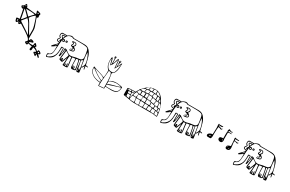

<svg xmlns="http://www.w3.org/2000/svg" viewBox="270 -3139 8275 5478"><g transform="rotate(30 4407.0 -400.0)"><path d="M1127 120V184Q1121 184 1118 183L1104 180Q1104 180 1091 167Q1084 161 1065.5 147.5Q1047 134 1035.5 123Q1024 112 1024 107Q1024 94 1038 87Q1052 80 1063 77Q1074 74 1077 73V67Q1077 47 1052.5 30.5Q1028 14 996.5 4.5Q965 -5 948 -5Q948 1 949 12Q950 23 950 41Q950 108 911 108Q899 108 891.5 95.5Q884 83 884 70Q884 50 896 12Q901 -2 904 -13Q885 -13 866.5 -16.5Q848 -20 833 -24Q795 -34 774 -34Q771 -34 769.5 -20Q768 -6 763 4Q758 14 744 14Q724 14 697 -1Q670 -16 670 -34Q670 -39 671 -40L717 -87Q718 -87 718 -90Q718 -143 625.5 -213Q533 -283 387 -372Q335 -404 311 -420L271 -380L259 -379Q242 -379 234.5 -391.5Q227 -404 223 -419Q219 -434 217 -440Q213 -436 201 -420Q192 -407 184.5 -400Q177 -393 165 -393Q143 -393 132 -420Q121 -447 116.5 -470.5Q112 -494 111 -500Q115 -512 142 -516Q169 -520 199 -520H211L177 -707Q169 -745 161.5 -779.5Q154 -814 151 -827Q146 -818 142 -815.5Q138 -813 131 -813Q112 -813 91 -832.5Q70 -852 70 -870V-871Q70 -883 78 -889Q86 -895 102 -901Q111 -905 119.5 -909.5Q128 -914 131 -920L164 -980Q167 -985 169 -986Q171 -987 177 -987H184Q193 -978 212 -949.5Q231 -921 231 -904V-900L263 -897Q451 -881 544 -867L545 -880Q545 -891 541.5 -904Q538 -917 534 -928Q529 -940 525.5 -952.5Q522 -965 522 -976Q539 -976 572 -969.5Q605 -963 631 -950.5Q657 -938 657 -919Q657 -912 644 -890Q644 -879 647 -868Q651 -850 651 -831Q651 -799 635 -799Q626 -799 620 -802Q614 -805 611 -813Q610 -811 610 -807Q613 -781 624 -747.5Q635 -714 655 -664Q685 -586 701 -534Q717 -482 717 -433V-160Q717 -153 744 -120Q747 -125 754 -141Q761 -157 770 -169Q779 -181 789 -181Q817 -181 851 -167.5Q885 -154 885 -133Q885 -122 871 -115.5Q857 -109 828 -102Q803 -96 790 -91Q777 -86 777 -77Q777 -70 793 -61.5Q809 -53 817 -53H917Q918 -58 920 -82.5Q922 -107 928 -127Q934 -147 947 -147Q954 -147 971.5 -131Q989 -115 1003.5 -95.5Q1018 -76 1018 -70Q1018 -67 991 -40Q1053 -14 1104 40Q1105 37 1108 22.5Q1111 8 1117.5 -3Q1124 -14 1133 -14Q1147 -14 1168 -3.5Q1189 7 1204 23Q1219 39 1219 53Q1219 65 1210.5 72Q1202 79 1187 85Q1180 88 1175 91Q1170 94 1170 97Q1172 99 1201.5 123Q1231 147 1231 174Q1231 187 1220 187H1217L1137 120ZM165 -933Q165 -919 177 -919Q182 -919 185 -923Q188 -927 188 -933Q188 -940 185 -944.5Q182 -949 177 -949Q165 -949 165 -933ZM584 -893Q603 -904 611 -913Q605 -923 593 -929Q581 -935 570 -935Q570 -917 584 -893ZM131 -845V-879H103ZM384 -700H391Q396 -704 397 -707L451 -767Q463 -780 486.5 -804Q510 -828 517 -833Q488 -860 261 -860H224ZM244 -533Q244 -532 247 -532Q258 -532 283.5 -565Q309 -598 311 -600Q318 -611 338 -634L364 -667Q360 -671 347 -687Q334 -703 331 -707L301 -737Q205 -833 204 -833L185 -843ZM575 -425Q609 -362 633 -320.5Q657 -279 684 -240V-433Q684 -465 661 -552Q638 -639 608.5 -722.5Q579 -806 564 -827Q523 -803 481 -758.5Q439 -714 417 -673Q460 -623 493 -569Q526 -515 575 -425ZM438 -378Q499 -338 558 -298.5Q617 -259 637 -240Q638 -241 638 -243Q638 -246 635.5 -250Q633 -254 631 -260Q615 -288 571 -374Q523 -471 484 -534Q445 -597 391 -647L317 -556L271 -500Q270 -499 270 -497Q270 -490 311 -462Q352 -434 438 -378ZM164 -433H167Q176 -433 184 -451Q192 -469 192 -480H156Q156 -457 164 -433ZM257 -418Q262 -418 266.5 -422Q271 -426 271 -431V-433L257 -447ZM784 -120H791Q799 -123 817 -133V-142Q802 -142 795.5 -138Q789 -134 784 -120ZM952 -57Q967 -57 976 -71L952 -94ZM739 -25Q739 -41 727 -57Q721 -53 717 -47V-43Q717 -35 724 -30Q731 -25 739 -25ZM1136 62Q1167 62 1184 53Q1173 41 1165 33.5Q1157 26 1147 26Q1141 26 1138.5 38Q1136 50 1136 62ZM1100 129V108H1068Q1079 129 1100 129Z M1385 -60Q1393 -70 1402 -74Q1411 -78 1424 -80Q1427 -81 1438 -83.5Q1449 -86 1458 -93Q1487 -115 1500.5 -151Q1514 -187 1516 -218.5Q1518 -250 1519 -310L1518 -380Q1483 -352 1438.5 -322.5Q1394 -293 1391 -293Q1371 -293 1371 -308Q1371 -315 1384.5 -330Q1398 -345 1432 -379Q1473 -418 1496 -444.5Q1519 -471 1519 -487Q1519 -491 1518 -493Q1510 -495 1484 -499.5Q1458 -504 1444 -516Q1430 -528 1430 -550L1431 -567L1471 -627V-633Q1444 -647 1436.5 -664.5Q1429 -682 1429 -713Q1429 -743 1442.5 -765Q1456 -787 1485 -787H1631Q1643 -802 1679 -819Q1715 -836 1745 -840H1748Q1771 -840 1788.5 -834Q1806 -828 1825 -813H2178Q2281 -813 2344.5 -743.5Q2408 -674 2439 -582Q2470 -490 2498 -358Q2501 -347 2505 -327Q2506 -320 2515 -317Q2524 -314 2540 -313Q2563 -311 2574.5 -306Q2586 -301 2587 -285Q2577 -285 2566 -286.5Q2555 -288 2549 -288Q2531 -291 2512 -291Q2512 -277 2515 -259.5Q2518 -242 2519 -237Q2527 -199 2527 -178Q2508 -178 2499.5 -213.5Q2491 -249 2491 -267L2485 -273Q2477 -259 2473 -250.5Q2469 -242 2467 -237Q2458 -217 2451 -209.5Q2444 -202 2426 -202Q2426 -176 2436 -128Q2437 -121 2441 -97.5Q2445 -74 2445 -53V-33Q2436 -33 2416 -27Q2397 -20 2384 -20Q2355 -20 2344 -68Q2333 -116 2326 -207Q2320 -284 2312 -322Q2304 -360 2285 -360Q2282 -360 2276.5 -356.5Q2271 -353 2271 -350V-347L2305 -180Q2308 -169 2313 -132Q2324 -71 2325 -67V-59Q2325 -38 2287 -29Q2249 -20 2217 -20Q2185 -20 2175 -44.5Q2165 -69 2165 -108V-133Q2163 -153 2160.5 -221Q2158 -289 2158 -327H2138Q2111 -327 2084.5 -322.5Q2058 -318 2058 -305Q2058 -275 2062.5 -240Q2067 -205 2072 -171Q2073 -164 2079 -120.5Q2085 -77 2085 -37V-7Q2071 15 2018 15H2002Q1925 15 1925 7Q1925 -25 1932 -72Q1933 -80 1936 -106Q1939 -132 1939 -153L1938 -227Q1932 -209 1902 -133Q1902 -133 1878 -73Q1877 -71 1875.5 -66Q1874 -61 1871.5 -60Q1869 -59 1865 -59Q1853 -59 1828 -64.5Q1803 -70 1783.5 -79Q1764 -88 1764 -99Q1764 -157 1777 -252Q1778 -263 1784 -312.5Q1790 -362 1790 -407H1771Q1771 -388 1763 -325Q1755 -262 1743 -211Q1731 -160 1718 -160H1701V-400Q1701 -408 1692.5 -411Q1684 -414 1675 -414Q1668 -414 1665 -413Q1661 -299 1652.5 -230Q1644 -161 1608.5 -94.5Q1573 -28 1498 7Q1495 8 1459.5 24Q1424 40 1415 40Q1395 40 1389.5 23Q1384 6 1384 -19V-27Q1384 -55 1385 -60ZM1417 14Q1426 14 1434.5 11Q1443 8 1445 7Q1524 -31 1566.5 -81.5Q1609 -132 1624.5 -194.5Q1640 -257 1640 -343Q1640 -366 1638 -420Q1643 -429 1652 -431.5Q1661 -434 1674 -434H1680Q1692 -434 1706.5 -427Q1721 -420 1721 -407V-233Q1747 -276 1747 -367Q1747 -393 1745 -433Q1747 -439 1751 -440H1754Q1762 -440 1776 -436Q1790 -432 1797 -432Q1802 -432 1805 -433Q1845 -399 1869.5 -380.5Q1894 -362 1926 -347.5Q1958 -333 1991 -333Q2015 -333 2038 -337.5Q2061 -342 2096 -352Q2142 -365 2158 -367Q2171 -369 2195 -371Q2246 -376 2278.5 -383.5Q2311 -391 2334.5 -413.5Q2358 -436 2358 -479Q2355 -494 2353.5 -512.5Q2352 -531 2351 -541L2339 -620Q2326 -711 2306.5 -742.5Q2287 -774 2222 -784Q2157 -794 1978 -794Q1836 -794 1811 -793Q1793 -806 1782.5 -810Q1772 -814 1752 -814Q1664 -814 1619.5 -749.5Q1575 -685 1561 -595Q1547 -505 1540 -363Q1535 -256 1527 -196.5Q1519 -137 1498 -107Q1491 -96 1479.5 -88Q1468 -80 1449 -71Q1426 -60 1415 -50.5Q1404 -41 1404 -27V-15Q1404 14 1417 14ZM1529 -518Q1529 -527 1525 -531.5Q1521 -536 1513 -540Q1512 -541 1507.5 -544Q1503 -547 1500 -551Q1497 -555 1497 -560Q1497 -579 1526 -608Q1529 -611 1534 -617.5Q1539 -624 1539 -627Q1539 -638 1533.5 -646.5Q1528 -655 1516 -668Q1503 -683 1497 -692.5Q1491 -702 1491 -714Q1491 -726 1499 -736.5Q1507 -747 1518 -747H1598L1605 -760Q1583 -765 1568.5 -766Q1554 -767 1527 -767Q1492 -767 1470.5 -757.5Q1449 -748 1449 -713Q1449 -687 1457 -672.5Q1465 -658 1491 -647L1492 -633Q1492 -621 1486.5 -611Q1481 -601 1471 -589Q1461 -576 1456 -566.5Q1451 -557 1451 -546Q1451 -518 1529 -518ZM1918 -479Q1956 -482 1977 -489Q1998 -496 1998 -516Q1998 -531 1982.5 -544.5Q1967 -558 1965 -560V-551Q1965 -519 1946 -506Q1927 -493 1891 -493V-513Q1897 -514 1912.5 -515Q1928 -516 1933.5 -522Q1939 -528 1939 -542Q1939 -555 1929.5 -560.5Q1920 -566 1901 -571Q1880 -576 1868.5 -583Q1857 -590 1857 -607L1858 -613L1885 -667V-670Q1885 -677 1879 -680Q1873 -683 1861 -686Q1847 -689 1839 -694Q1831 -699 1831 -710Q1831 -723 1857.5 -728.5Q1884 -734 1905 -734Q1939 -734 1959 -718Q1979 -702 1979 -669Q1979 -649 1970.5 -635Q1962 -621 1945 -607Q1976 -586 1997.5 -564.5Q2019 -543 2019 -517Q2019 -478 1977 -465.5Q1935 -453 1887 -453Q1871 -453 1871 -464Q1871 -471 1881.5 -473.5Q1892 -476 1918 -479ZM1549 -662 1578 -720Q1569 -725 1562.5 -726Q1556 -727 1544 -727Q1533 -727 1522 -723.5Q1511 -720 1511 -710V-707ZM1899 -599Q1907 -599 1921.5 -613.5Q1936 -628 1947.5 -646.5Q1959 -665 1959 -675Q1959 -694 1942.5 -704Q1926 -714 1905 -714Q1900 -713 1888 -711.5Q1876 -710 1865 -707Q1887 -700 1896 -693.5Q1905 -687 1905 -669Q1905 -656 1894 -638Q1884 -620 1884 -610Q1884 -599 1899 -599ZM2418 -220Q2419 -219 2421 -219Q2431 -219 2444.5 -241.5Q2458 -264 2468.5 -292Q2479 -320 2479 -328Q2479 -403 2445 -502Q2411 -601 2365 -660L2364 -643Q2364 -516 2418 -220ZM1693 -655Q1711 -655 1718.5 -648Q1726 -641 1726 -623Q1726 -607 1719 -600Q1712 -593 1696 -593Q1664 -593 1664 -620Q1664 -655 1693 -655ZM1608 -654Q1623 -654 1634 -639.5Q1645 -625 1645 -610Q1645 -595 1634.5 -580.5Q1624 -566 1609 -566Q1590 -566 1580 -578.5Q1570 -591 1570 -611Q1570 -626 1581.5 -640Q1593 -654 1608 -654ZM1689 -613Q1691 -611 1698 -611Q1704 -611 1707 -613Q1707 -630 1698 -633Q1689 -630 1689 -613ZM1608 -586Q1619 -586 1619 -604V-611Q1619 -627 1608 -627Q1600 -627 1595.5 -620.5Q1591 -614 1591 -607Q1591 -599 1595.5 -592.5Q1600 -586 1608 -586ZM1458 -373V-367Q1471 -373 1494.5 -393.5Q1518 -414 1518 -420V-440Q1508 -432 1483 -404Q1458 -376 1458 -373ZM2375 -53Q2380 -53 2383 -54Q2386 -55 2386 -62L2375 -138Q2391 -138 2396 -136Q2401 -134 2402.5 -123Q2404 -112 2405 -93Q2412 -95 2412 -106V-109Q2412 -142 2407 -182Q2402 -222 2396 -258Q2390 -294 2388 -304Q2376 -366 2371 -407Q2359 -395 2341 -384Q2329 -376 2323.5 -370.5Q2318 -365 2318 -360Q2332 -293 2350 -199Q2368 -105 2375 -53ZM1858 -93Q1862 -93 1900 -193Q1938 -293 1938 -307Q1938 -319 1917 -333.5Q1896 -348 1856 -370Q1848 -374 1835.5 -381.5Q1823 -389 1818 -393Q1815 -360 1811.5 -332.5Q1808 -305 1806 -283Q1798 -225 1794 -185Q1790 -145 1790 -107H1798Q1803 -130 1810 -145.5Q1817 -161 1824 -161Q1830 -161 1836.5 -158Q1843 -155 1851 -155V-93ZM2227 -75Q2231 -46 2235 -46Q2237 -46 2241 -48.5Q2245 -51 2245 -53Q2244 -58 2241.5 -66.5Q2239 -75 2238 -80L2240 -132Q2251 -132 2254.5 -121.5Q2258 -111 2259 -91Q2260 -70 2262.5 -61.5Q2265 -53 2274 -53H2278L2298 -60V-77Q2298 -97 2287.5 -166Q2277 -235 2262.5 -291Q2248 -347 2236 -347Q2197 -347 2178 -333V-238Q2178 -181 2182 -137.5Q2186 -94 2198 -53V-127L2205 -133Q2215 -130 2219.5 -115Q2224 -100 2227 -75ZM1958 -7H1965Q1965 -23 1970 -39.5Q1975 -56 1980.5 -67Q1986 -78 1988 -81Q1998 -81 1998 -64V-60Q1997 -51 1995 -36.5Q1993 -22 1991 -13H2031Q2018 -48 2018 -86Q2018 -100 2028 -100Q2036 -100 2042 -81.5Q2048 -63 2053 -35L2058 -13Q2065 -15 2065 -26V-29V-40Q2056 -101 2048 -183Q2035 -307 2031 -307H1971Q1958 -163 1958 -7ZM1822 -109Q1822 -93 1826 -93Q1831 -96 1831 -109Q1831 -117 1826 -125Q1822 -125 1822 -109Z M2727 -367 2728 -407Q2778 -386 2832.5 -369.5Q2887 -353 2897 -350Q2964 -331 3014 -314Q3064 -297 3115 -273H3121Q3130 -342 3132.5 -378Q3135 -414 3135 -467V-513Q3028 -602 3028 -783Q3028 -819 3032 -854Q3036 -889 3048 -893Q3068 -884 3079 -846Q3090 -808 3103 -742Q3110 -698 3115 -687L3128 -707Q3129 -708 3129 -770L3128 -867Q3128 -877 3124.5 -885Q3121 -893 3113 -905Q3108 -911 3104.5 -918.5Q3101 -926 3101 -933Q3101 -945 3110 -953Q3119 -961 3131 -961Q3155 -961 3155 -937Q3155 -929 3148 -919.5Q3141 -910 3141 -904V-900Q3143 -885 3145.5 -833.5Q3148 -782 3148 -753Q3161 -762 3169 -784Q3177 -806 3189 -849Q3200 -891 3209 -912.5Q3218 -934 3231 -934Q3249 -934 3255.5 -875Q3262 -816 3266 -725Q3267 -713 3267 -701Q3267 -689 3268 -680L3288 -713V-867Q3283 -872 3282 -878.5Q3281 -885 3281 -891Q3281 -904 3289.5 -912.5Q3298 -921 3311 -921Q3325 -921 3330 -913Q3335 -905 3335 -891Q3335 -882 3332 -876Q3329 -870 3323 -860Q3313 -848 3307 -832.5Q3301 -817 3301 -787V-747L3308 -753L3368 -867Q3373 -875 3383 -875V-859Q3383 -777 3376 -709.5Q3369 -642 3342.5 -581Q3316 -520 3261 -493V-460Q3261 -456 3268 -419Q3288 -312 3288 -262V-247Q3340 -287 3396 -304Q3452 -321 3521 -321Q3539 -321 3587.5 -315.5Q3636 -310 3676.5 -301Q3717 -292 3721 -280Q3714 -189 3684.5 -141.5Q3655 -94 3606.5 -77Q3558 -60 3483 -60Q3453 -60 3381 -64L3301 -67L3291 -60V0Q3291 3 3223.5 8Q3156 13 3126 14H3123Q3101 14 3101 0V-87Q3014 -89 2928 -120Q2842 -151 2784.5 -213.5Q2727 -276 2727 -367ZM3128 -927Q3137 -930 3137 -947H3128ZM3324 -878Q3324 -889 3321.5 -898Q3319 -907 3315 -907Q3311 -907 3304 -902Q3297 -897 3295 -893Q3303 -886 3309.5 -882Q3316 -878 3324 -878ZM3225 -519 3268 -520Q3304 -529 3326.5 -586Q3349 -643 3358.5 -711Q3368 -779 3368 -823V-827L3361 -820Q3345 -782 3313.5 -728Q3282 -674 3276 -664L3265 -646Q3257 -646 3255 -653Q3252 -670 3247 -755Q3244 -806 3240 -853Q3236 -900 3235 -900H3228L3218 -871Q3192 -795 3168 -742Q3144 -689 3115 -667Q3114 -666 3111 -666Q3106 -666 3098.5 -689.5Q3091 -713 3078 -761Q3067 -806 3061 -820Q3056 -841 3051 -841Q3046 -841 3043.5 -816.5Q3041 -792 3041 -777Q3041 -671 3085.5 -595Q3130 -519 3225 -519ZM3139 -320Q3120 -155 3120 -57L3121 0L3275 -13V-107V-114Q3275 -248 3262.5 -370Q3250 -492 3208 -500Q3200 -501 3186 -503Q3172 -505 3161 -507H3155Q3153 -456 3147 -397Q3141 -338 3139 -320ZM3101 -104V-147Q3011 -189 2931 -241Q2851 -293 2755 -367H2740Q2740 -280 2796 -220.5Q2852 -161 2935 -132.5Q3018 -104 3101 -104ZM3001 -213Q3026 -199 3059.5 -183Q3093 -167 3095 -167H3108Q3111 -167 3113 -191.5Q3115 -216 3115 -231Q3115 -263 3039.5 -291.5Q2964 -320 2842 -354Q2850 -352 2795 -367H2781Q2907 -263 3001 -213ZM3295 -227V-147Q3336 -174 3384.5 -190.5Q3433 -207 3511 -226Q3565 -239 3600.5 -249Q3636 -259 3668 -273Q3669 -274 3669 -277Q3669 -290 3610 -298.5Q3551 -307 3521 -307Q3498 -307 3441.5 -296Q3385 -285 3340 -267Q3295 -249 3295 -227ZM3321 -80 3423 -79Q3517 -79 3572.5 -89Q3628 -99 3664.5 -139Q3701 -179 3701 -263V-267Q3615 -243 3455 -189Q3295 -135 3295 -133V-87Z M4032 -96Q3925 -116 3875 -120L3861 -133V-340Q3861 -360 3941.5 -366.5Q4022 -373 4121 -373Q4127 -402 4162 -451L4181 -480Q4178 -481 4176 -484Q4174 -487 4174 -490Q4174 -494 4186 -498.5Q4198 -503 4201 -507Q4263 -581 4318 -625Q4373 -669 4439 -691.5Q4505 -714 4593 -714Q4716 -714 4807 -603.5Q4898 -493 4946.5 -339.5Q4995 -186 4995 -68Q4995 -53 4985 -53Q4958 -53 4912.5 -61Q4867 -69 4861 -70H4228Q4185 -70 4141.5 -76.5Q4098 -83 4032 -96ZM4548 -613H4549Q4559 -613 4583 -610Q4627 -606 4641 -606V-693Q4641 -700 4612 -700H4596Q4548 -700 4548 -693L4541 -620ZM4427 -632V-613H4521Q4524 -613 4529 -694Q4492 -694 4448 -687Q4435 -682 4431 -667Q4427 -652 4427 -632ZM4788 -585V-593Q4788 -602 4762.5 -625.5Q4737 -649 4706.5 -669Q4676 -689 4661 -689V-607Q4661 -605 4716.5 -595Q4772 -585 4788 -585ZM4308 -593Q4330 -599 4401 -613Q4416 -633 4416 -675Q4392 -675 4362.5 -649.5Q4333 -624 4308 -593ZM4346 -498V-497L4347 -499Q4394 -499 4448 -507Q4468 -516 4468 -595Q4401 -595 4361 -587Q4361 -567 4354 -534.5Q4347 -502 4346 -498ZM4565 -500H4581Q4585 -524 4588 -536Q4596 -574 4596 -593H4495Q4483 -593 4479 -563Q4475 -533 4475 -513V-507Q4530 -500 4565 -500ZM4215 -493H4321Q4330 -493 4336 -528.5Q4342 -564 4342 -577Q4342 -584 4341 -587Q4238 -566 4215 -493ZM4717 -471Q4717 -499 4714 -535.5Q4711 -572 4708 -580Q4689 -585 4677.5 -586Q4666 -587 4645 -587H4621Q4608 -577 4604.5 -559Q4601 -541 4601 -517V-493Q4654 -471 4717 -471ZM4735 -574V-467Q4735 -465 4754 -460Q4773 -455 4795 -453H4801V-560Q4801 -563 4769.5 -568Q4738 -573 4735 -574ZM4876 -445Q4876 -466 4858 -495.5Q4840 -525 4821 -540V-453Q4821 -450 4844 -447.5Q4867 -445 4876 -445ZM4408 -373H4468L4475 -380Q4475 -397 4482 -428Q4489 -475 4489 -487H4408ZM4527 -361Q4567 -353 4589 -353Q4610 -353 4610 -400Q4610 -423 4609 -434L4608 -467Q4604 -478 4570 -482.5Q4536 -487 4513 -487Q4494 -487 4494 -402V-390L4495 -367Q4505 -366 4513 -364Q4521 -362 4527 -361ZM4381 -373V-481Q4345 -481 4281 -473V-373ZM4239 -376Q4260 -374 4261 -373L4262 -387Q4261 -396 4258 -425.5Q4255 -455 4255 -473H4201Q4191 -473 4172.5 -440.5Q4154 -408 4154 -396Q4154 -381 4239 -376ZM4728 -327 4748 -420 4749 -434Q4749 -442 4727.5 -447.5Q4706 -453 4665 -461L4635 -467Q4620 -443 4620 -395L4621 -352V-347ZM4857 -305Q4857 -391 4848 -427Q4828 -433 4775 -440Q4762 -423 4755 -390Q4748 -357 4748 -329Q4748 -316 4789.5 -310.5Q4831 -305 4857 -305ZM4950 -291Q4950 -312 4938 -346.5Q4926 -381 4907 -406.5Q4888 -432 4867 -432Q4867 -370 4881 -300Q4905 -291 4950 -291ZM4115 -253Q4118 -253 4146 -250Q4174 -247 4188 -247H4192Q4201 -247 4210.5 -300Q4220 -353 4221 -360L4169 -370L4147 -374Q4143 -374 4141 -373Q4140 -371 4120.5 -325.5Q4101 -280 4101 -263V-260ZM3915 -313H3988Q3992 -313 3997 -316.5Q4002 -320 4002 -323Q4002 -327 3994 -340Q3986 -353 3979 -353Q3959 -353 3926.5 -348.5Q3894 -344 3894 -337Q3896 -332 3904 -322.5Q3912 -313 3915 -313ZM4036 -319Q4039 -319 4041 -320H4046Q4076 -320 4093 -326Q4110 -332 4110 -353H4008Q4009 -351 4012.5 -341.5Q4016 -332 4022 -325.5Q4028 -319 4036 -319ZM4315 -240H4330Q4369 -240 4369 -348V-353H4241Q4228 -353 4224 -327Q4220 -301 4220 -277L4221 -247Q4231 -245 4263.5 -242.5Q4296 -240 4315 -240ZM4376 -313Q4368 -263 4368 -240H4488V-347H4381Q4380 -338 4376 -313ZM4649 -233Q4649 -281 4641 -327Q4632 -329 4588 -338Q4544 -347 4508 -347V-233ZM3876 -320Q3876 -313 3881 -313H3883Q3883 -307 3888 -307Q3893 -307 3893 -313Q3893 -320 3888 -320L3886 -319V-320Q3886 -322 3884.5 -324.5Q3883 -327 3881 -327Q3876 -327 3876 -320ZM4668 -233 4675 -227Q4682 -220 4756 -220L4767 -219Q4781 -219 4781 -227V-293L4775 -300L4730 -308Q4665 -321 4661 -321V-300Q4664 -281 4665.5 -261Q4667 -241 4668 -233ZM4055 -147Q4062 -188 4074.5 -234Q4087 -280 4095 -300V-309Q4056 -309 4035 -300V-293Q4035 -201 4055 -147ZM4901 -198V-273Q4900 -273 4871 -283.5Q4842 -294 4801 -294V-213Q4801 -210 4842 -204Q4883 -198 4901 -198ZM3934 -263Q3941 -240 3941 -233H4023Q4023 -251 4020.5 -272Q4018 -293 4015 -293H3927Q3927 -293 3934 -263ZM4968 -185V-189Q4968 -229 4959.5 -252Q4951 -275 4921 -275V-193Q4921 -190 4938 -187.5Q4955 -185 4968 -185ZM3903 -233Q3903 -227 3908 -227Q3913 -227 3913 -233Q3913 -240 3908 -240Q3903 -240 3903 -233ZM4182 -93H4198H4221Q4221 -123 4218 -162.5Q4215 -202 4208 -227Q4186 -232 4170.5 -233Q4155 -234 4128 -234L4095 -233Q4082 -215 4075 -180Q4068 -145 4068 -119Q4068 -93 4182 -93ZM4352 -84H4369Q4369 -117 4363.5 -153.5Q4358 -190 4348 -220Q4325 -223 4289 -225Q4253 -227 4228 -227Q4228 -186 4230.5 -154.5Q4233 -123 4241 -93Q4276 -84 4352 -84ZM4375 -164Q4376 -153 4381 -113L4388 -87L4448 -86Q4478 -86 4495 -93L4498 -150Q4501 -186 4501 -207V-213Q4464 -220 4425 -220H4405H4368Q4370 -208 4371.5 -192.5Q4373 -177 4375 -164ZM4038 -120H4048Q4038 -123 4033 -157Q4028 -191 4028 -207Q4013 -216 3966 -216H3940Q3940 -189 3948 -133Q3988 -120 4038 -120ZM4521 -213Q4516 -213 4514 -175.5Q4512 -138 4512 -93H4615L4622 -213ZM4633 -93H4741Q4744 -119 4746 -138.5Q4748 -158 4748 -180V-200Q4726 -205 4712 -206Q4698 -207 4671 -207H4641Q4633 -135 4633 -93ZM4849 -84H4870Q4870 -142 4861 -187Q4855 -188 4834 -191.5Q4813 -195 4782 -195Q4768 -195 4768 -187Q4765 -165 4763 -148.5Q4761 -132 4761 -113V-93Q4784 -84 4849 -84ZM4883 -143Q4887 -87 4888 -87L4895 -80Q4897 -77 4927.5 -74.5Q4958 -72 4977 -72Q4977 -116 4970.5 -138.5Q4964 -161 4943.5 -171Q4923 -181 4881 -181V-173ZM3921 -131V-139Q3917 -139 3915 -140L3901 -147V-143Q3901 -137 3907.5 -134Q3914 -131 3921 -131Z M5149 -60Q5157 -70 5166 -74Q5175 -78 5188 -80Q5191 -81 5202 -83.5Q5213 -86 5222 -93Q5251 -115 5264.5 -151Q5278 -187 5280 -218.5Q5282 -250 5283 -310L5282 -380Q5247 -352 5202.5 -322.5Q5158 -293 5155 -293Q5135 -293 5135 -308Q5135 -315 5148.5 -330Q5162 -345 5196 -379Q5237 -418 5260 -444.5Q5283 -471 5283 -487Q5283 -491 5282 -493Q5274 -495 5248 -499.5Q5222 -504 5208 -516Q5194 -528 5194 -550L5195 -567L5235 -627V-633Q5208 -647 5200.5 -664.5Q5193 -682 5193 -713Q5193 -743 5206.5 -765Q5220 -787 5249 -787H5395Q5407 -802 5443 -819Q5479 -836 5509 -840H5512Q5535 -840 5552.5 -834Q5570 -828 5589 -813H5942Q6045 -813 6108.5 -743.5Q6172 -674 6203 -582Q6234 -490 6262 -358Q6265 -347 6269 -327Q6270 -320 6279 -317Q6288 -314 6304 -313Q6327 -311 6338.5 -306Q6350 -301 6351 -285Q6341 -285 6330 -286.5Q6319 -288 6313 -288Q6295 -291 6276 -291Q6276 -277 6279 -259.5Q6282 -242 6283 -237Q6291 -199 6291 -178Q6272 -178 6263.5 -213.5Q6255 -249 6255 -267L6249 -273Q6241 -259 6237 -250.5Q6233 -242 6231 -237Q6222 -217 6215 -209.5Q6208 -202 6190 -202Q6190 -176 6200 -128Q6201 -121 6205 -97.5Q6209 -74 6209 -53V-33Q6200 -33 6180 -27Q6161 -20 6148 -20Q6119 -20 6108 -68Q6097 -116 6090 -207Q6084 -284 6076 -322Q6068 -360 6049 -360Q6046 -360 6040.5 -356.5Q6035 -353 6035 -350V-347L6069 -180Q6072 -169 6077 -132Q6088 -71 6089 -67V-59Q6089 -38 6051 -29Q6013 -20 5981 -20Q5949 -20 5939 -44.5Q5929 -69 5929 -108V-133Q5927 -153 5924.5 -221Q5922 -289 5922 -327H5902Q5875 -327 5848.5 -322.5Q5822 -318 5822 -305Q5822 -275 5826.5 -240Q5831 -205 5836 -171Q5837 -164 5843 -120.5Q5849 -77 5849 -37V-7Q5835 15 5782 15H5766Q5689 15 5689 7Q5689 -25 5696 -72Q5697 -80 5700 -106Q5703 -132 5703 -153L5702 -227Q5696 -209 5666 -133Q5666 -133 5642 -73Q5641 -71 5639.5 -66Q5638 -61 5635.5 -60Q5633 -59 5629 -59Q5617 -59 5592 -64.5Q5567 -70 5547.5 -79Q5528 -88 5528 -99Q5528 -157 5541 -252Q5542 -263 5548 -312.5Q5554 -362 5554 -407H5535Q5535 -388 5527 -325Q5519 -262 5507 -211Q5495 -160 5482 -160H5465V-400Q5465 -408 5456.5 -411Q5448 -414 5439 -414Q5432 -414 5429 -413Q5425 -299 5416.5 -230Q5408 -161 5372.5 -94.5Q5337 -28 5262 7Q5259 8 5223.5 24Q5188 40 5179 40Q5159 40 5153.5 23Q5148 6 5148 -19V-27Q5148 -55 5149 -60ZM5181 14Q5190 14 5198.5 11Q5207 8 5209 7Q5288 -31 5330.5 -81.5Q5373 -132 5388.5 -194.5Q5404 -257 5404 -343Q5404 -366 5402 -420Q5407 -429 5416 -431.5Q5425 -434 5438 -434H5444Q5456 -434 5470.5 -427Q5485 -420 5485 -407V-233Q5511 -276 5511 -367Q5511 -393 5509 -433Q5511 -439 5515 -440H5518Q5526 -440 5540 -436Q5554 -432 5561 -432Q5566 -432 5569 -433Q5609 -399 5633.5 -380.5Q5658 -362 5690 -347.5Q5722 -333 5755 -333Q5779 -333 5802 -337.5Q5825 -342 5860 -352Q5906 -365 5922 -367Q5935 -369 5959 -371Q6010 -376 6042.5 -383.5Q6075 -391 6098.5 -413.5Q6122 -436 6122 -479Q6119 -494 6117.5 -512.5Q6116 -531 6115 -541L6103 -620Q6090 -711 6070.5 -742.5Q6051 -774 5986 -784Q5921 -794 5742 -794Q5600 -794 5575 -793Q5557 -806 5546.5 -810Q5536 -814 5516 -814Q5428 -814 5383.5 -749.5Q5339 -685 5325 -595Q5311 -505 5304 -363Q5299 -256 5291 -196.5Q5283 -137 5262 -107Q5255 -96 5243.5 -88Q5232 -80 5213 -71Q5190 -60 5179 -50.5Q5168 -41 5168 -27V-15Q5168 14 5181 14ZM5293 -518Q5293 -527 5289 -531.5Q5285 -536 5277 -540Q5276 -541 5271.5 -544Q5267 -547 5264 -551Q5261 -555 5261 -560Q5261 -579 5290 -608Q5293 -611 5298 -617.5Q5303 -624 5303 -627Q5303 -638 5297.5 -646.5Q5292 -655 5280 -668Q5267 -683 5261 -692.5Q5255 -702 5255 -714Q5255 -726 5263 -736.5Q5271 -747 5282 -747H5362L5369 -760Q5347 -765 5332.5 -766Q5318 -767 5291 -767Q5256 -767 5234.5 -757.5Q5213 -748 5213 -713Q5213 -687 5221 -672.5Q5229 -658 5255 -647L5256 -633Q5256 -621 5250.5 -611Q5245 -601 5235 -589Q5225 -576 5220 -566.5Q5215 -557 5215 -546Q5215 -518 5293 -518ZM5682 -479Q5720 -482 5741 -489Q5762 -496 5762 -516Q5762 -531 5746.5 -544.5Q5731 -558 5729 -560V-551Q5729 -519 5710 -506Q5691 -493 5655 -493V-513Q5661 -514 5676.5 -515Q5692 -516 5697.5 -522Q5703 -528 5703 -542Q5703 -555 5693.5 -560.5Q5684 -566 5665 -571Q5644 -576 5632.5 -583Q5621 -590 5621 -607L5622 -613L5649 -667V-670Q5649 -677 5643 -680Q5637 -683 5625 -686Q5611 -689 5603 -694Q5595 -699 5595 -710Q5595 -723 5621.5 -728.5Q5648 -734 5669 -734Q5703 -734 5723 -718Q5743 -702 5743 -669Q5743 -649 5734.5 -635Q5726 -621 5709 -607Q5740 -586 5761.5 -564.5Q5783 -543 5783 -517Q5783 -478 5741 -465.5Q5699 -453 5651 -453Q5635 -453 5635 -464Q5635 -471 5645.5 -473.5Q5656 -476 5682 -479ZM5313 -662 5342 -720Q5333 -725 5326.5 -726Q5320 -727 5308 -727Q5297 -727 5286 -723.5Q5275 -720 5275 -710V-707ZM5663 -599Q5671 -599 5685.5 -613.5Q5700 -628 5711.5 -646.5Q5723 -665 5723 -675Q5723 -694 5706.5 -704Q5690 -714 5669 -714Q5664 -713 5652 -711.5Q5640 -710 5629 -707Q5651 -700 5660 -693.5Q5669 -687 5669 -669Q5669 -656 5658 -638Q5648 -620 5648 -610Q5648 -599 5663 -599ZM6182 -220Q6183 -219 6185 -219Q6195 -219 6208.5 -241.5Q6222 -264 6232.5 -292Q6243 -320 6243 -328Q6243 -403 6209 -502Q6175 -601 6129 -660L6128 -643Q6128 -516 6182 -220ZM5457 -655Q5475 -655 5482.5 -648Q5490 -641 5490 -623Q5490 -607 5483 -600Q5476 -593 5460 -593Q5428 -593 5428 -620Q5428 -655 5457 -655ZM5372 -654Q5387 -654 5398 -639.5Q5409 -625 5409 -610Q5409 -595 5398.5 -580.5Q5388 -566 5373 -566Q5354 -566 5344 -578.5Q5334 -591 5334 -611Q5334 -626 5345.5 -640Q5357 -654 5372 -654ZM5453 -613Q5455 -611 5462 -611Q5468 -611 5471 -613Q5471 -630 5462 -633Q5453 -630 5453 -613ZM5372 -586Q5383 -586 5383 -604V-611Q5383 -627 5372 -627Q5364 -627 5359.5 -620.5Q5355 -614 5355 -607Q5355 -599 5359.5 -592.5Q5364 -586 5372 -586ZM5222 -373V-367Q5235 -373 5258.5 -393.5Q5282 -414 5282 -420V-440Q5272 -432 5247 -404Q5222 -376 5222 -373ZM6139 -53Q6144 -53 6147 -54Q6150 -55 6150 -62L6139 -138Q6155 -138 6160 -136Q6165 -134 6166.5 -123Q6168 -112 6169 -93Q6176 -95 6176 -106V-109Q6176 -142 6171 -182Q6166 -222 6160 -258Q6154 -294 6152 -304Q6140 -366 6135 -407Q6123 -395 6105 -384Q6093 -376 6087.5 -370.5Q6082 -365 6082 -360Q6096 -293 6114 -199Q6132 -105 6139 -53ZM5622 -93Q5626 -93 5664 -193Q5702 -293 5702 -307Q5702 -319 5681 -333.5Q5660 -348 5620 -370Q5612 -374 5599.5 -381.5Q5587 -389 5582 -393Q5579 -360 5575.5 -332.5Q5572 -305 5570 -283Q5562 -225 5558 -185Q5554 -145 5554 -107H5562Q5567 -130 5574 -145.5Q5581 -161 5588 -161Q5594 -161 5600.5 -158Q5607 -155 5615 -155V-93ZM5991 -75Q5995 -46 5999 -46Q6001 -46 6005 -48.5Q6009 -51 6009 -53Q6008 -58 6005.5 -66.5Q6003 -75 6002 -80L6004 -132Q6015 -132 6018.5 -121.5Q6022 -111 6023 -91Q6024 -70 6026.5 -61.5Q6029 -53 6038 -53H6042L6062 -60V-77Q6062 -97 6051.5 -166Q6041 -235 6026.5 -291Q6012 -347 6000 -347Q5961 -347 5942 -333V-238Q5942 -181 5946 -137.5Q5950 -94 5962 -53V-127L5969 -133Q5979 -130 5983.5 -115Q5988 -100 5991 -75ZM5722 -7H5729Q5729 -23 5734 -39.5Q5739 -56 5744.5 -67Q5750 -78 5752 -81Q5762 -81 5762 -64V-60Q5761 -51 5759 -36.5Q5757 -22 5755 -13H5795Q5782 -48 5782 -86Q5782 -100 5792 -100Q5800 -100 5806 -81.5Q5812 -63 5817 -35L5822 -13Q5829 -15 5829 -26V-29V-40Q5820 -101 5812 -183Q5799 -307 5795 -307H5735Q5722 -163 5722 -7ZM5586 -109Q5586 -93 5590 -93Q5595 -96 5595 -109Q5595 -117 5590 -125Q5586 -125 5586 -109Z M6945 -471V-660Q6950 -672 6951 -679.5Q6952 -687 6952 -700Q6952 -707 6948.5 -716Q6945 -725 6945 -730Q6945 -737 6956 -762Q6967 -787 6975 -787Q6980 -787 6999 -775Q7034 -753 7052 -753Q7057 -754 7065 -756.5Q7073 -759 7078 -760H7082Q7092 -760 7092 -750Q7092 -733 7056 -733Q7045 -733 7025 -737Q7019 -738 7011.5 -739Q7004 -740 6993 -740Q6979 -740 6979 -724L6980 -707H7072Q7075 -707 7081.5 -702.5Q7088 -698 7092 -693L7085 -687Q7071 -687 7064 -688L7036 -689Q7017 -689 6997.5 -684.5Q6978 -680 6978 -673V-460Q6983 -451 6984 -446Q6985 -441 6985 -431Q6985 -339 6916 -339Q6886 -339 6858.5 -357Q6831 -375 6831 -403Q6831 -448 6862.5 -459.5Q6894 -471 6945 -471ZM6625 -420Q6632 -552 6632 -641Q6632 -656 6628 -688Q6627 -696 6626 -707Q6625 -718 6625 -733Q6625 -748 6627.5 -759Q6630 -770 6638 -773L6652 -760H6780Q6780 -729 6722 -729Q6698 -729 6679 -732.5Q6660 -736 6658 -736V-712Q6682 -712 6698.5 -706.5Q6715 -701 6732.5 -692.5Q6750 -684 6758 -680Q6774 -696 6796 -696Q6796 -672 6765 -653Q6753 -655 6741 -660Q6729 -665 6724 -667Q6707 -674 6694 -678Q6681 -682 6665 -682V-640L6658 -633Q6652 -514 6652 -467V-353Q6648 -325 6640.5 -306Q6633 -287 6612 -287H6532Q6517 -287 6504 -300Q6491 -313 6491 -327Q6491 -355 6513.5 -376Q6536 -397 6567.5 -408.5Q6599 -420 6625 -420ZM7216 -380Q7227 -383 7235.5 -386Q7244 -389 7245 -393Q7240 -464 7239 -490Q7237 -513 7235.5 -540Q7234 -567 7232 -587Q7232 -591 7228.5 -609.5Q7225 -628 7225 -630V-633L7232 -660H7238Q7246 -660 7249.5 -659Q7253 -658 7258 -653L7372 -640Q7373 -640 7373 -635Q7373 -625 7368 -622.5Q7363 -620 7353 -620H7349Q7334 -620 7304 -622Q7282 -625 7258 -625V-583Q7279 -583 7306 -574Q7336 -566 7352 -566Q7358 -566 7369 -570.5Q7380 -575 7388 -575Q7388 -560 7376 -550Q7364 -540 7348 -540Q7337 -540 7317 -550Q7299 -561 7285 -561Q7258 -561 7258 -541Q7258 -500 7269 -438Q7279 -372 7279 -340Q7279 -246 7191 -246Q7162 -246 7146.5 -258.5Q7131 -271 7131 -300Q7131 -337 7154.5 -353.5Q7178 -370 7216 -380ZM6938 -400H6942Q6955 -400 6955 -426L6954 -440H6945ZM6622 -355Q6622 -346 6624 -346Q6625 -346 6626.5 -349.5Q6628 -353 6628 -356Q6628 -364 6625 -367H6624Q6622 -367 6622 -355ZM6549 -329Q6573 -329 6587 -335.5Q6601 -342 6601 -363Q6588 -363 6568.5 -352Q6549 -341 6549 -329ZM7151 -307Q7151 -302 7152 -300Q7156 -314 7170 -329.5Q7184 -345 7185 -347Q7172 -343 7161.5 -331Q7151 -319 7151 -307ZM7202 -289Q7214 -289 7223 -297Q7232 -305 7232 -317V-320Q7229 -315 7220.5 -310.5Q7212 -306 7207 -301Q7202 -296 7202 -289Z M7542 -60Q7550 -70 7559 -74Q7568 -78 7581 -80Q7584 -81 7595 -83.5Q7606 -86 7615 -93Q7644 -115 7657.5 -151Q7671 -187 7673 -218.5Q7675 -250 7676 -310L7675 -380Q7640 -352 7595.5 -322.5Q7551 -293 7548 -293Q7528 -293 7528 -308Q7528 -315 7541.5 -330Q7555 -345 7589 -379Q7630 -418 7653 -444.5Q7676 -471 7676 -487Q7676 -491 7675 -493Q7667 -495 7641 -499.5Q7615 -504 7601 -516Q7587 -528 7587 -550L7588 -567L7628 -627V-633Q7601 -647 7593.5 -664.5Q7586 -682 7586 -713Q7586 -743 7599.5 -765Q7613 -787 7642 -787H7788Q7800 -802 7836 -819Q7872 -836 7902 -840H7905Q7928 -840 7945.5 -834Q7963 -828 7982 -813H8335Q8438 -813 8501.5 -743.5Q8565 -674 8596 -582Q8627 -490 8655 -358Q8658 -347 8662 -327Q8663 -320 8672 -317Q8681 -314 8697 -313Q8720 -311 8731.5 -306Q8743 -301 8744 -285Q8734 -285 8723 -286.5Q8712 -288 8706 -288Q8688 -291 8669 -291Q8669 -277 8672 -259.5Q8675 -242 8676 -237Q8684 -199 8684 -178Q8665 -178 8656.5 -213.5Q8648 -249 8648 -267L8642 -273Q8634 -259 8630 -250.5Q8626 -242 8624 -237Q8615 -217 8608 -209.5Q8601 -202 8583 -202Q8583 -176 8593 -128Q8594 -121 8598 -97.5Q8602 -74 8602 -53V-33Q8593 -33 8573 -27Q8554 -20 8541 -20Q8512 -20 8501 -68Q8490 -116 8483 -207Q8477 -284 8469 -322Q8461 -360 8442 -360Q8439 -360 8433.5 -356.5Q8428 -353 8428 -350V-347L8462 -180Q8465 -169 8470 -132Q8481 -71 8482 -67V-59Q8482 -38 8444 -29Q8406 -20 8374 -20Q8342 -20 8332 -44.5Q8322 -69 8322 -108V-133Q8320 -153 8317.5 -221Q8315 -289 8315 -327H8295Q8268 -327 8241.5 -322.5Q8215 -318 8215 -305Q8215 -275 8219.5 -240Q8224 -205 8229 -171Q8230 -164 8236 -120.5Q8242 -77 8242 -37V-7Q8228 15 8175 15H8159Q8082 15 8082 7Q8082 -25 8089 -72Q8090 -80 8093 -106Q8096 -132 8096 -153L8095 -227Q8089 -209 8059 -133Q8059 -133 8035 -73Q8034 -71 8032.5 -66Q8031 -61 8028.5 -60Q8026 -59 8022 -59Q8010 -59 7985 -64.5Q7960 -70 7940.5 -79Q7921 -88 7921 -99Q7921 -157 7934 -252Q7935 -263 7941 -312.5Q7947 -362 7947 -407H7928Q7928 -388 7920 -325Q7912 -262 7900 -211Q7888 -160 7875 -160H7858V-400Q7858 -408 7849.5 -411Q7841 -414 7832 -414Q7825 -414 7822 -413Q7818 -299 7809.5 -230Q7801 -161 7765.5 -94.5Q7730 -28 7655 7Q7652 8 7616.5 24Q7581 40 7572 40Q7552 40 7546.5 23Q7541 6 7541 -19V-27Q7541 -55 7542 -60ZM7574 14Q7583 14 7591.5 11Q7600 8 7602 7Q7681 -31 7723.5 -81.5Q7766 -132 7781.5 -194.5Q7797 -257 7797 -343Q7797 -366 7795 -420Q7800 -429 7809 -431.5Q7818 -434 7831 -434H7837Q7849 -434 7863.5 -427Q7878 -420 7878 -407V-233Q7904 -276 7904 -367Q7904 -393 7902 -433Q7904 -439 7908 -440H7911Q7919 -440 7933 -436Q7947 -432 7954 -432Q7959 -432 7962 -433Q8002 -399 8026.5 -380.5Q8051 -362 8083 -347.5Q8115 -333 8148 -333Q8172 -333 8195 -337.5Q8218 -342 8253 -352Q8299 -365 8315 -367Q8328 -369 8352 -371Q8403 -376 8435.5 -383.5Q8468 -391 8491.5 -413.5Q8515 -436 8515 -479Q8512 -494 8510.5 -512.5Q8509 -531 8508 -541L8496 -620Q8483 -711 8463.5 -742.5Q8444 -774 8379 -784Q8314 -794 8135 -794Q7993 -794 7968 -793Q7950 -806 7939.5 -810Q7929 -814 7909 -814Q7821 -814 7776.5 -749.5Q7732 -685 7718 -595Q7704 -505 7697 -363Q7692 -256 7684 -196.5Q7676 -137 7655 -107Q7648 -96 7636.5 -88Q7625 -80 7606 -71Q7583 -60 7572 -50.5Q7561 -41 7561 -27V-15Q7561 14 7574 14ZM7686 -518Q7686 -527 7682 -531.5Q7678 -536 7670 -540Q7669 -541 7664.5 -544Q7660 -547 7657 -551Q7654 -555 7654 -560Q7654 -579 7683 -608Q7686 -611 7691 -617.5Q7696 -624 7696 -627Q7696 -638 7690.5 -646.5Q7685 -655 7673 -668Q7660 -683 7654 -692.5Q7648 -702 7648 -714Q7648 -726 7656 -736.5Q7664 -747 7675 -747H7755L7762 -760Q7740 -765 7725.5 -766Q7711 -767 7684 -767Q7649 -767 7627.5 -757.5Q7606 -748 7606 -713Q7606 -687 7614 -672.5Q7622 -658 7648 -647L7649 -633Q7649 -621 7643.5 -611Q7638 -601 7628 -589Q7618 -576 7613 -566.5Q7608 -557 7608 -546Q7608 -518 7686 -518ZM8075 -479Q8113 -482 8134 -489Q8155 -496 8155 -516Q8155 -531 8139.5 -544.5Q8124 -558 8122 -560V-551Q8122 -519 8103 -506Q8084 -493 8048 -493V-513Q8054 -514 8069.5 -515Q8085 -516 8090.5 -522Q8096 -528 8096 -542Q8096 -555 8086.5 -560.5Q8077 -566 8058 -571Q8037 -576 8025.5 -583Q8014 -590 8014 -607L8015 -613L8042 -667V-670Q8042 -677 8036 -680Q8030 -683 8018 -686Q8004 -689 7996 -694Q7988 -699 7988 -710Q7988 -723 8014.5 -728.5Q8041 -734 8062 -734Q8096 -734 8116 -718Q8136 -702 8136 -669Q8136 -649 8127.5 -635Q8119 -621 8102 -607Q8133 -586 8154.5 -564.5Q8176 -543 8176 -517Q8176 -478 8134 -465.5Q8092 -453 8044 -453Q8028 -453 8028 -464Q8028 -471 8038.5 -473.5Q8049 -476 8075 -479ZM7706 -662 7735 -720Q7726 -725 7719.5 -726Q7713 -727 7701 -727Q7690 -727 7679 -723.5Q7668 -720 7668 -710V-707ZM8056 -599Q8064 -599 8078.5 -613.5Q8093 -628 8104.5 -646.5Q8116 -665 8116 -675Q8116 -694 8099.5 -704Q8083 -714 8062 -714Q8057 -713 8045 -711.5Q8033 -710 8022 -707Q8044 -700 8053 -693.5Q8062 -687 8062 -669Q8062 -656 8051 -638Q8041 -620 8041 -610Q8041 -599 8056 -599ZM8575 -220Q8576 -219 8578 -219Q8588 -219 8601.5 -241.5Q8615 -264 8625.5 -292Q8636 -320 8636 -328Q8636 -403 8602 -502Q8568 -601 8522 -660L8521 -643Q8521 -516 8575 -220ZM7850 -655Q7868 -655 7875.5 -648Q7883 -641 7883 -623Q7883 -607 7876 -600Q7869 -593 7853 -593Q7821 -593 7821 -620Q7821 -655 7850 -655ZM7765 -654Q7780 -654 7791 -639.5Q7802 -625 7802 -610Q7802 -595 7791.5 -580.5Q7781 -566 7766 -566Q7747 -566 7737 -578.5Q7727 -591 7727 -611Q7727 -626 7738.5 -640Q7750 -654 7765 -654ZM7846 -613Q7848 -611 7855 -611Q7861 -611 7864 -613Q7864 -630 7855 -633Q7846 -630 7846 -613ZM7765 -586Q7776 -586 7776 -604V-611Q7776 -627 7765 -627Q7757 -627 7752.5 -620.5Q7748 -614 7748 -607Q7748 -599 7752.5 -592.5Q7757 -586 7765 -586ZM7615 -373V-367Q7628 -373 7651.5 -393.5Q7675 -414 7675 -420V-440Q7665 -432 7640 -404Q7615 -376 7615 -373ZM8532 -53Q8537 -53 8540 -54Q8543 -55 8543 -62L8532 -138Q8548 -138 8553 -136Q8558 -134 8559.5 -123Q8561 -112 8562 -93Q8569 -95 8569 -106V-109Q8569 -142 8564 -182Q8559 -222 8553 -258Q8547 -294 8545 -304Q8533 -366 8528 -407Q8516 -395 8498 -384Q8486 -376 8480.5 -370.5Q8475 -365 8475 -360Q8489 -293 8507 -199Q8525 -105 8532 -53ZM8015 -93Q8019 -93 8057 -193Q8095 -293 8095 -307Q8095 -319 8074 -333.5Q8053 -348 8013 -370Q8005 -374 7992.5 -381.5Q7980 -389 7975 -393Q7972 -360 7968.5 -332.5Q7965 -305 7963 -283Q7955 -225 7951 -185Q7947 -145 7947 -107H7955Q7960 -130 7967 -145.5Q7974 -161 7981 -161Q7987 -161 7993.5 -158Q8000 -155 8008 -155V-93ZM8384 -75Q8388 -46 8392 -46Q8394 -46 8398 -48.5Q8402 -51 8402 -53Q8401 -58 8398.5 -66.5Q8396 -75 8395 -80L8397 -132Q8408 -132 8411.5 -121.5Q8415 -111 8416 -91Q8417 -70 8419.5 -61.5Q8422 -53 8431 -53H8435L8455 -60V-77Q8455 -97 8444.5 -166Q8434 -235 8419.5 -291Q8405 -347 8393 -347Q8354 -347 8335 -333V-238Q8335 -181 8339 -137.5Q8343 -94 8355 -53V-127L8362 -133Q8372 -130 8376.5 -115Q8381 -100 8384 -75ZM8115 -7H8122Q8122 -23 8127 -39.5Q8132 -56 8137.5 -67Q8143 -78 8145 -81Q8155 -81 8155 -64V-60Q8154 -51 8152 -36.5Q8150 -22 8148 -13H8188Q8175 -48 8175 -86Q8175 -100 8185 -100Q8193 -100 8199 -81.5Q8205 -63 8210 -35L8215 -13Q8222 -15 8222 -26V-29V-40Q8213 -101 8205 -183Q8192 -307 8188 -307H8128Q8115 -163 8115 -7ZM7979 -109Q7979 -93 7983 -93Q7988 -96 7988 -109Q7988 -117 7983 -125Q7979 -125 7979 -109Z"/></g></svg>

Font: Krikikrak Dingbats
Style: Regular
Weight: 400
Designer: Jenny du Carrois
Foundry: bBox Type GmbH
Version: Version 1.001